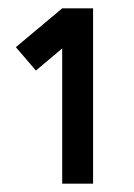

<svg xmlns="http://www.w3.org/2000/svg" viewBox="-20 -820 320 460"><path d="M129 -800 18 -707 66 -651 129 -704V-380H203V-800Z"/></svg>

Font: Unageo
Style: Medium
Weight: 500
Designer: Richard Sepsi
Foundry: Richard Sepsi
Version: Version 2.000